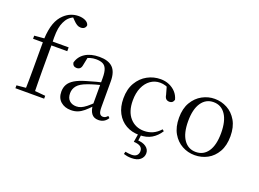

<svg xmlns="http://www.w3.org/2000/svg" viewBox="-143 -1165 2364 1751"><g transform="rotate(20 1039.0 -289.5)"><path d="M36 0V-28L152 -39H192L315 -28V0ZM125 0Q127 -57 127.5 -114.5Q128 -172 128 -229V-479H33V-509L158 -520L128 -505V-511Q133 -606 154.5 -664.5Q176 -723 216 -760Q247 -789 282 -802.5Q317 -816 354 -816Q390 -816 418.5 -803Q447 -790 455 -764Q454 -746 441 -734.5Q428 -723 405 -723Q386 -723 368.5 -733.5Q351 -744 330 -766L303 -794V-803H344V-795Q316 -792 291 -775.5Q266 -759 250 -734Q234 -709 224 -678Q214 -647 211 -602.5Q208 -558 211 -493V-229Q211 -172 212 -114.5Q213 -57 214 0ZM170 -479V-516H365V-479Z M578 15Q518 15 479 -19Q440 -53 440 -115Q440 -154 457 -184.5Q474 -215 513.5 -239Q553 -263 619 -282Q661 -295 707 -307Q753 -319 793 -328V-303Q753 -293 712 -281.5Q671 -270 637 -257Q573 -234 546.5 -202Q520 -170 520 -128Q520 -82 545.5 -58Q571 -34 613 -34Q636 -34 658 -43Q680 -52 708 -74Q736 -96 774 -134L783 -87H759Q728 -54 700.5 -31Q673 -8 644 3.5Q615 15 578 15ZM845 14Q800 14 777.5 -16.5Q755 -47 752 -100V-103V-359Q752 -415 740 -445.5Q728 -476 703 -488Q678 -500 638 -500Q609 -500 580 -491.5Q551 -483 518 -465L561 -492L545 -413Q541 -386 528.5 -375Q516 -364 497 -364Q461 -364 453 -400Q468 -461 522 -496Q576 -531 660 -531Q747 -531 789.5 -489.5Q832 -448 832 -355V-108Q832 -61 843 -44.5Q854 -28 874 -28Q887 -28 897 -33.5Q907 -39 919 -52L935 -37Q919 -11 896.5 1.5Q874 14 845 14Z M1242 15Q1169 15 1113 -17Q1057 -49 1025 -108.5Q993 -168 993 -251Q993 -341 1030 -403.5Q1067 -466 1126.5 -498.5Q1186 -531 1255 -531Q1300 -531 1338 -514.5Q1376 -498 1402.5 -469Q1429 -440 1440 -399Q1431 -364 1398 -364Q1377 -364 1364.5 -375.5Q1352 -387 1348 -413L1323 -502L1373 -462Q1342 -482 1315 -490.5Q1288 -499 1260 -499Q1209 -499 1168 -470Q1127 -441 1103.5 -388Q1080 -335 1080 -262Q1080 -154 1133 -94.5Q1186 -35 1270 -35Q1315 -35 1354 -52.5Q1393 -70 1426 -107L1442 -94Q1409 -42 1361 -13.5Q1313 15 1242 15ZM1218 90 1233 -2H1261L1250 81L1236 64Q1296 65 1328.5 89Q1361 113 1361 150Q1361 187 1332 212Q1303 237 1247 237Q1223 237 1204.5 233.5Q1186 230 1171 225L1177 201Q1193 204 1208 206Q1223 208 1237 208Q1271 208 1287.5 192Q1304 176 1304 150Q1304 123 1284 107.5Q1264 92 1218 90Z M1779 15Q1713 15 1656.5 -16Q1600 -47 1565 -107.5Q1530 -168 1530 -258Q1530 -348 1566 -408.5Q1602 -469 1659 -500Q1716 -531 1779 -531Q1844 -531 1901 -500.5Q1958 -470 1993.5 -409Q2029 -348 2029 -258Q2029 -168 1994 -107Q1959 -46 1902.5 -15.5Q1846 15 1779 15ZM1779 -16Q1854 -16 1896.5 -78Q1939 -140 1939 -257Q1939 -373 1896.5 -436Q1854 -499 1779 -499Q1705 -499 1662 -436Q1619 -373 1619 -257Q1619 -140 1662 -78Q1705 -16 1779 -16Z"/></g></svg>

Font: Noto Serif TC
Style: Regular
Weight: 400
Designer: Ryoko NISHIZUKA  (kana & ideographs); Frank Grießhammer (Latin, Greek & Cyrillic); Wenlong ZHANG  (bopomofo); Sandoll Co
Foundry: Adobe
Version: Version 2.003-H1;hotconv 1.1.1;makeotfexe 2.6.0